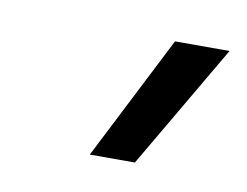

<svg xmlns="http://www.w3.org/2000/svg" viewBox="-36 -829 334 260"><g transform="rotate(10 131.0 -698.5)"><path d="M162 -613H100L187 -784H262Z"/></g></svg>

Font: Be Vietnam Pro Light
Style: Italic
Weight: 300
Italic angle: -12°
Designer: Lam Bao, Tony Le, Vietanh Nguyen
Foundry: Yellow Type Foundry
Version: Version 1.002; ttfautohint (v1.8.3)